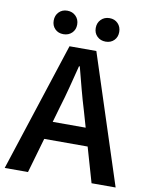

<svg xmlns="http://www.w3.org/2000/svg" viewBox="-93 -893 743 958"><g transform="rotate(10 279.0 -413.5)"><path d="M217 -348 194 -268H361L338 -348Q322 -400 307.5 -455Q293 -510 279 -564H275Q261 -509 247 -454.5Q233 -400 217 -348ZM-2 0 211 -654H347L560 0H438L387 -177H167L116 0ZM170 -708Q144 -708 127.5 -724.5Q111 -741 111 -767Q111 -793 127.5 -810Q144 -827 170 -827Q196 -827 213 -810Q230 -793 230 -767Q230 -741 213 -724.5Q196 -708 170 -708ZM384 -708Q358 -708 341 -724.5Q324 -741 324 -767Q324 -793 341 -810Q358 -827 384 -827Q410 -827 426.5 -810Q443 -793 443 -767Q443 -741 426.5 -724.5Q410 -708 384 -708Z"/></g></svg>

Font: CV Source Sans Light
Style: Bold
Weight: 600
Designer: Paul D. Hunt
Foundry: Adobe Systems Incorporated
Version: Version 3.001